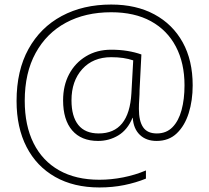

<svg xmlns="http://www.w3.org/2000/svg" viewBox="-20 -728 922 846"><path d="M829 -352Q829 -285 811.5 -229.5Q794 -174 759 -140.5Q724 -107 670 -107Q624 -107 596 -134Q568 -161 565 -209H564Q542 -156 501.5 -131.5Q461 -107 412 -107Q338 -107 298 -153.5Q258 -200 258 -286Q258 -351 284.5 -401Q311 -451 359 -480Q407 -509 470 -509Q508 -509 541.5 -503.5Q575 -498 603 -488L595 -331Q595 -313 593.5 -291Q592 -269 592 -248Q592 -195 610.5 -167.5Q629 -140 671 -140Q713 -140 740 -167.5Q767 -195 780 -243Q793 -291 793 -352Q793 -450 755 -522.5Q717 -595 645 -634.5Q573 -674 470 -674Q356 -674 270.5 -628Q185 -582 137 -494.5Q89 -407 89 -284Q89 -175 128 -97Q167 -19 240.5 22.5Q314 64 418 64Q470 64 523 53.5Q576 43 623 23V59Q579 77 527.5 87.5Q476 98 418 98Q305 98 223 51.5Q141 5 97 -80.5Q53 -166 53 -283Q53 -417 105.5 -512Q158 -607 252 -657.5Q346 -708 470 -708Q580 -708 660.5 -664.5Q741 -621 785 -541.5Q829 -462 829 -352ZM295 -286Q295 -215 325 -177.5Q355 -140 415 -140Q549 -140 559 -317L567 -462Q546 -469 522.5 -472.5Q499 -476 470 -476Q390 -476 342.5 -423.5Q295 -371 295 -286Z"/></svg>

Font: Noto Sans Gujarati UI ExtraLight
Style: Regular
Weight: 200
Designer: Jelle Bosma - Monotype Design Team, Universal Thirst
Foundry: Monotype Imaging Inc.
Version: Version 2.106; ttfautohint (v1.8.4.7-5d5b)